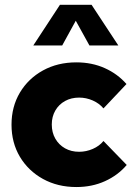

<svg xmlns="http://www.w3.org/2000/svg" viewBox="-20 -752 559 782"><path d="M496.1 -80.1Q460.4 -38.1 407.7 -14.2Q355 9.8 291 9.8Q214.8 9.8 155 -23.2Q95.2 -56.2 61 -113.5Q26.9 -170.9 26.9 -244.1Q26.9 -317.4 61 -374.8Q95.2 -432.1 155 -465.1Q214.8 -498 291 -498Q354.5 -498 407 -474.4Q459.5 -450.7 495.1 -409.7L401.4 -310.5Q384.3 -331.1 357.7 -342.8Q331.1 -354.5 302.2 -354.5Q270 -354.5 244.9 -340.6Q219.7 -326.7 205.3 -301.8Q190.9 -276.9 190.9 -245.1Q190.9 -212.4 205.3 -187.3Q219.7 -162.1 244.9 -147.9Q270 -133.8 302.2 -133.8Q331.1 -133.8 357.9 -145.5Q384.8 -157.2 401.4 -177.7ZM461.9 -566.9H344.2L288.6 -667.5L233.4 -566.9H115.7L224.1 -732.4H353Z"/></svg>

Font: Kumbh Sans ExtraBold
Style: Regular
Weight: 800
Version: Version 1.005